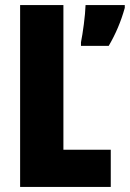

<svg xmlns="http://www.w3.org/2000/svg" viewBox="-20 -734 510 754"><path d="M59 0H415V-146H229V-714H59ZM470 -703V-714H316C315 -674 305 -602 298 -568V-554H407C434 -600 455 -649 470 -703Z"/></svg>

Font: Noto Sans Devanagari ExtraCondensed Black
Style: Regular
Weight: 900
Width: 2
Designer: Jelle Bosma - Monotype Design Team
Foundry: Monotype Imaging Inc.
Version: Version 2.004